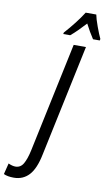

<svg xmlns="http://www.w3.org/2000/svg" viewBox="-262 -985 693 1232"><g transform="rotate(10 84.5 -369.5)"><path d="M119 -771Q140 -788 164 -812Q188 -836 214 -864Q240 -813 268 -771H312L314 -781Q301 -808 283.5 -856Q266 -904 261 -931H192Q170 -896 140 -857.5Q110 -819 76 -781L74 -771ZM78 14 232 -714H152L1 0Q-11 56 -29 88Q-47 120 -81 120Q-101 120 -127 108L-145 180Q-120 192 -79 192Q-19 192 20 150Q59 108 78 14Z"/></g></svg>

Font: Noto Sans Display Condensed
Style: Italic
Weight: 400
Width: 3
Designer: Monotype Design team
Foundry: Monotype Imaging Inc.
Version: 1.000